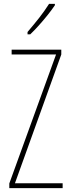

<svg xmlns="http://www.w3.org/2000/svg" viewBox="-20 -970 363 990"><path d="M303 0H28V-24L269 -689H40V-714H296V-689L57 -25H303ZM263 -943Q247 -919 224.5 -891Q202 -863 179 -837.5Q156 -812 136 -793H122V-805Q156 -845 182 -878Q208 -911 233 -950H263Z"/></svg>

Font: Noto Sans Sinhala UI ExtraCondensed Thin
Style: Regular
Weight: 100
Width: 2
Designer: Jelle Bosma - Monotype Design Team
Foundry: Monotype Imaging Inc.
Version: Version 2.006; ttfautohint (v1.8.4.7-5d5b)